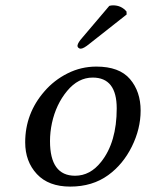

<svg xmlns="http://www.w3.org/2000/svg" viewBox="-20 -688 546 718"><path d="M388.7 -666Q395 -668 402.8 -668Q433.6 -668 453.1 -645L453.6 -633.8L315.4 -524.9Q292.5 -505.9 281.7 -505.9Q276.4 -505.9 272.7 -509.8Q269 -513.7 270 -519Q272 -529.3 287.6 -546.9ZM146 -346.2Q182.1 -388.2 232.7 -413.6Q283.2 -439 340.3 -439Q426.3 -439 466.1 -392.3Q505.9 -345.7 505.9 -274.4Q505.9 -206.1 472.9 -139.6Q439.9 -73.2 384.8 -33.2Q325.7 9.8 242.7 9.8Q161.6 9.8 117.9 -37.1Q74.2 -84 74.2 -155.8Q74.2 -263.7 146 -346.2ZM326.7 -397.9Q272.5 -397.9 231 -347.9Q189.5 -297.9 174.3 -228Q167 -193.8 167 -160.2Q167 -30.8 260.7 -30.8Q317.4 -30.8 358.4 -83Q416.5 -156.2 416.5 -282.7Q416.5 -397.9 326.7 -397.9Z"/></svg>

Font: Linux Biolinum O
Style: Italic
Weight: 400
Italic angle: -12°
Designer: Philipp H. Poll
Foundry: Philipp H. Poll
Version: Version 1.1.3